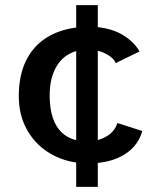

<svg xmlns="http://www.w3.org/2000/svg" viewBox="-20 -624 640 746"><path d="M533 -115Q518 -62 473 -30Q428 2 360 9V102H276V7.5Q214 -1.5 163.2 -35Q112.5 -68.5 82.8 -123.8Q53 -179 53 -251Q53 -329 80 -385.8Q107 -442.5 157 -475.2Q207 -508 276 -517V-604H360V-518.5Q419.5 -512 461 -485.8Q502.5 -459.5 522 -424L430 -379Q422.5 -395.5 403.5 -408Q384.5 -420.5 360 -427V-80Q387.5 -87.5 407.8 -103.8Q428 -120 436 -146ZM276 -79.5V-425.5Q226 -411 199.5 -365.8Q173 -320.5 173 -254Q173 -179.5 199 -135.8Q225 -92 276 -79.5Z"/></svg>

Font: JuliaMono Latin
Style: Bold
Weight: 700
Monospace: yes
Designer: cormullion
Foundry: corm
Version: Version 0.038; ttfautohint (v1.8)